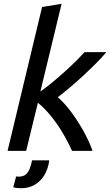

<svg xmlns="http://www.w3.org/2000/svg" viewBox="-20 -796 581 1013"><path d="M20 0 202 -759 305 -776 193 -313Q227 -337 260.5 -365Q294 -393 325.5 -421.5Q357 -450 383 -476Q409 -502 426 -521H541Q519 -494 487.5 -462.5Q456 -431 420.5 -398Q385 -365 350 -335.5Q315 -306 285 -283Q324 -249 359.5 -200Q395 -151 424 -98Q453 -45 468 0H360Q337 -51 308.5 -98.5Q280 -146 247 -186Q214 -226 180 -254L118 0ZM92 197Q82 197 71 196Q60 195 50 192L65 135Q69 135 72 135.5Q75 136 78 136Q103 136 116.5 124Q130 112 137.5 92Q145 72 149 50H240Q234 95 214 128Q194 161 163 179Q132 197 92 197Z"/></svg>

Font: Ubuntu Sans Medium
Style: Italic
Weight: 500
Italic angle: -13.5°
Designer: Dalton Maag Ltd
Foundry: Dalton Maag Ltd
Version: Version 1.006